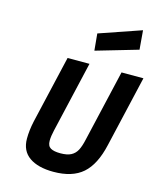

<svg xmlns="http://www.w3.org/2000/svg" viewBox="-139 -1060 970 1169"><g transform="rotate(15 346.5 -475.0)"><path d="M103 -142Q103 -194 116 -253L215 -680H353L249 -231Q240 -193 240 -165Q240 -132 260.5 -120Q281 -108 322 -108Q365 -108 389.5 -121Q414 -134 427.5 -159.5Q441 -185 451 -231L555 -680H693L589 -231Q560 -103 494.5 -45.5Q429 12 310 12Q213 12 158 -26.5Q103 -65 103 -142ZM351 -871 615 -962 625 -842 361 -765Z"/></g></svg>

Font: Cairo
Style: Bold Italic
Weight: 700
Italic angle: -13°
Designer: Mohamed Gaber, Accademia di Belle Arti di Urbino and others
Foundry: Kief Type Foundry, Accademia di Belle Arti di Urbino and others
Version: Version 3.011